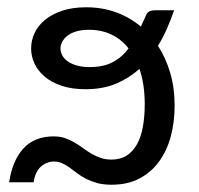

<svg xmlns="http://www.w3.org/2000/svg" viewBox="-20 -506 552 533"><path d="M5.4 0Q14.2 -60.1 44.9 -93.8Q75.7 -127.4 128.9 -127.4Q146.5 -127.4 160.4 -122.6Q174.3 -117.7 186.5 -110.6Q198.7 -103.5 210 -95.2Q221.2 -86.9 233.2 -79.8Q245.1 -72.8 258.8 -67.9Q272.5 -63 289.6 -63Q314.5 -63 331.8 -74.2Q349.1 -85.4 360.4 -105.7Q371.6 -126 376.7 -154.3Q381.8 -182.6 381.8 -216.8Q381.8 -271.5 367.2 -314.9Q339.4 -289.6 302.5 -273.9Q265.6 -258.3 217.3 -258.3Q179.7 -258.3 151.4 -267.8Q123 -277.3 104.2 -293.2Q85.4 -309.1 75.9 -329.3Q66.4 -349.6 66.4 -371.6Q66.4 -393.6 75.9 -414.1Q85.4 -434.6 104.5 -450.4Q123.5 -466.3 152.3 -476.1Q181.2 -485.8 219.2 -485.8Q263.7 -485.8 302 -471.9Q340.3 -458 371.1 -432.1Q373.5 -437.5 375.7 -442.4Q377.9 -447.3 380.4 -452.6Q383.3 -459 385.3 -463.6Q387.2 -468.3 390.4 -471.4Q393.6 -474.6 398.9 -476.1Q404.3 -477.5 413.6 -477.5H463.4Q455.1 -453.6 444.3 -428.5Q433.6 -403.3 418.5 -378.9Q440.4 -345.2 452.6 -303.5Q464.8 -261.7 464.8 -212.9Q464.8 -167.5 454.1 -127.4Q443.4 -87.4 421.6 -57.6Q399.9 -27.8 367.2 -10.5Q334.5 6.8 290 6.8Q266.6 6.8 249.3 2Q231.9 -2.9 218.3 -10Q204.6 -17.1 193.8 -25.4Q183.1 -33.7 173.1 -40.8Q163.1 -47.9 152.8 -52.7Q142.6 -57.6 130.4 -57.6Q109.9 -57.6 94 -43.9Q78.1 -30.3 73.2 0ZM229 -319.8Q267.1 -319.8 292.7 -333.3Q318.4 -346.7 336.9 -371.6Q317.4 -396.5 289.8 -409.9Q262.2 -423.3 226.6 -423.3Q206.1 -423.3 191.2 -418.7Q176.3 -414.1 166.7 -406.5Q157.2 -398.9 152.6 -389.6Q147.9 -380.4 147.9 -371.1Q147.9 -361.8 152.6 -352.8Q157.2 -343.8 167 -336.4Q176.8 -329.1 192.1 -324.5Q207.5 -319.8 229 -319.8Z"/></svg>

Font: Carlito
Style: Regular
Weight: 400
Designer: Lukasz Dziedzic
Foundry: tyPoland Lukasz Dziedzic
Version: Version 1.104